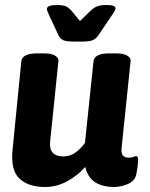

<svg xmlns="http://www.w3.org/2000/svg" viewBox="-20 -738 597 766"><path d="M276 -572Q246 -572 233 -577.5Q220 -583 213 -598L177 -675Q173 -685 170 -691.5Q167 -698 167 -702Q167 -718 207 -718Q235 -718 246.5 -711Q258 -704 267 -693L299 -654L339 -693Q350 -704 363.5 -711Q377 -718 405 -718Q425 -718 433 -714.5Q441 -711 441 -704Q441 -698 425 -675L373 -598Q365 -586 352.5 -579Q340 -572 304 -572ZM160 8Q93 8 57.5 -25.5Q22 -59 30 -139L65 -493Q68 -525 128 -525H156Q186 -525 200.5 -515.5Q215 -506 213 -494L180 -173Q174 -114 233 -114Q262 -114 284 -131.5Q306 -149 319 -168L353 -493Q356 -525 416 -525H444Q474 -525 488.5 -515.5Q503 -506 501 -494L465 -147Q463 -126 470.5 -117.5Q478 -109 494 -109Q505 -109 512.5 -112Q520 -115 523 -115Q531 -115 531 -103Q531 -99 530 -84.5Q529 -70 524 -44Q519 -16 490.5 -4Q462 8 436 8Q389 8 359.5 -11Q330 -30 320 -72Q294 -41 251 -16.5Q208 8 160 8Z"/></svg>

Font: Asap
Style: Bold Italic
Weight: 700
Italic angle: -6°
Designer: Pablo Cosgaya
Foundry: Omnibus-Type
Version: Version 3.001; ttfautohint (v1.8.3)